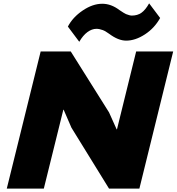

<svg xmlns="http://www.w3.org/2000/svg" viewBox="-20 -1114 1043 1134"><path d="M1002.9 -810.1 803.2 0H624L401.9 -359.9L356 -465.8H354L238.8 0H20L220.2 -810.1H397.9L624 -450.2L668.9 -350.1H670.9L784.2 -810.1ZM860.8 -1094.2 925.8 -1007.8Q892.6 -947.8 835.9 -910.9Q779.3 -874 725.1 -874Q678.7 -874 625 -914.1Q622.6 -915.5 614.5 -921.1Q606.4 -926.8 600.6 -930.2Q594.7 -933.6 587.9 -936Q566.9 -943.8 549.8 -943.8Q522.9 -943.8 496.6 -924.6Q470.2 -905.3 448.2 -867.2L380.9 -957Q409.2 -1011.7 468.3 -1051.8Q527.3 -1091.8 584 -1091.8Q636.7 -1091.8 686 -1054.2Q714.8 -1034.7 724.1 -1030.8Q746.1 -1022 758.8 -1022Q792 -1022 815.7 -1038.8Q839.4 -1055.7 860.8 -1094.2Z"/></svg>

Font: Sinkin Sans 900 X Black Italic
Style: Regular
Weight: 950
Italic angle: -112°
Designer: Keith Bates
Foundry: K-Type
Version: Sinkin Sans (version 1.0)  by Keith Bates   •   © 2014   www